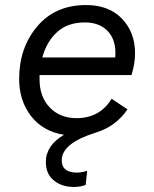

<svg xmlns="http://www.w3.org/2000/svg" viewBox="-20 -529 612 762"><path d="M502 -231H137V-213Q137 -145 177.5 -102.5Q218 -60 285 -60Q377 -61 423 -137L486 -95Q439 -26 358 -2Q225 40 225 107Q225 156 286 156Q303 156 326 149L320 205Q299 213 273 213Q226 213 194 187.5Q162 162 162 114Q162 48 234 6Q151 -7 103.5 -68Q56 -129 56 -216Q56 -339 127.5 -424Q199 -509 322 -509Q412 -509 464 -455Q516 -401 516 -317Q516 -278 502 -231ZM317 -440Q249 -440 207 -402Q165 -364 148 -301H437Q438 -307 438 -320Q438 -375 405.5 -407.5Q373 -440 317 -440Z"/></svg>

Font: Elaine Sans
Style: Italic
Weight: 400
Italic angle: -13°
Designer: Wei Huang
Foundry: Wei Huang
Version: Version 2.001;December 24, 2019;FontCreator 12.0.0.2547 64-b